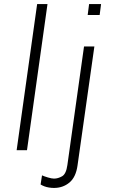

<svg xmlns="http://www.w3.org/2000/svg" viewBox="-20 -740 556 946"><path d="M62 0 163 -720H214L113 0ZM246 186Q234 186 221.5 184Q209 182 198.5 178Q188 174 180 169L187 124Q198 129 216.5 134.5Q235 140 246 140Q266 140 286 128.5Q306 117 312 73L394 -511H445L362 75Q354 133 322 159.5Q290 186 246 186ZM412 -666 419 -720H478L471 -666Z"/></svg>

Font: Chivo Medium Thin
Style: Italic
Weight: 250
Italic angle: -8.05°
Version: Version 2.002